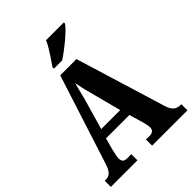

<svg xmlns="http://www.w3.org/2000/svg" viewBox="-258 -1063 1195 1195"><g transform="rotate(-45 339.5 -465.5)"><path d="M275 -784V-771H347C406 -809 500 -886 522 -921V-931H365C347 -886 302 -825 275 -784ZM5 0H239V-54H200C174 -54 164 -68 164 -91C164 -109 172 -138 175 -154L197 -235H403L431 -139C434 -127 440 -105 440 -89C440 -64 422 -54 402 -54H368V0H679V-54H669C637 -54 613 -71 599 -116L416 -714H273L84 -126C66 -67 44 -54 13 -54H5ZM217 -297 272 -488C283 -528 294 -573 304 -614C312 -572 323 -527 335 -484L384 -297Z"/></g></svg>

Font: Noto Serif Condensed ExtraBold
Style: Regular
Weight: 800
Width: 3
Designer: Monotype Design Team
Foundry: Monotype Imaging Inc.
Version: Version 2.013